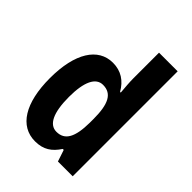

<svg xmlns="http://www.w3.org/2000/svg" viewBox="-221 -866 983 983"><g transform="rotate(45 270.0 -375.0)"><path d="M214 10C275 10 311 -16 342 -63H349L370 0H477V-760H342V-575C342 -547 345 -512 348 -477H343C314 -528 271 -557 212 -557C105 -557 39 -454 39 -273C39 -93 104 10 214 10ZM257 -102C205 -102 176 -159 176 -274C176 -383 204 -441 256 -441C320 -441 345 -390 345 -283V-256C344 -151 318 -102 257 -102Z"/></g></svg>

Font: Noto Sans Arabic UI Cn
Style: Bold
Weight: 700
Width: 3
Designer: Monotype Design Team, Nadine Chahine and Nizar Qandah
Foundry: Monotype Imaging Inc.
Version: Version 2.010